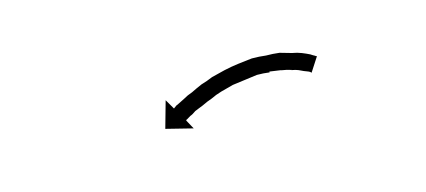

<svg xmlns="http://www.w3.org/2000/svg" viewBox="-25 -346 495 223"><g transform="rotate(-15 222.5 -234.5)"><path d="M339 -232Q339 -232 339 -232Q339 -232 339 -232Q339 -232 339 -232Q339 -232 339 -232Q338 -233 335 -234Q335 -234 335 -234Q335 -234 335 -234Q335 -234 335 -234Q335 -234 335 -234Q332 -235 328 -237Q328 -237 328 -237Q328 -237 328 -237Q328 -237 328 -237Q328 -237 328 -237Q324 -239 318 -240Q318 -240 318 -240Q318 -240 318 -240Q318 -240 318.5 -240Q319 -240 319 -240Q313 -242 306 -243Q306 -243 306 -243Q306 -243 306 -243Q307 -243 307 -243Q307 -243 307 -243Q300 -244 293 -245Q293 -245 293 -244.5Q293 -244 293 -244Q293 -244 293 -244Q293 -244 293 -244Q286 -245 278 -245Q278 -245 278 -245Q278 -245 278 -245Q278 -245 278 -245Q278 -245 278 -245Q271 -244 263 -243Q263 -243 263 -243Q263 -243 263 -243Q263 -243 263 -243Q263 -243 263 -243Q255 -242 248 -241Q248 -241 248 -241Q248 -241 248 -241Q248 -241 248 -241Q248 -241 248 -241Q240 -239 233 -237Q233 -237 233 -237Q233 -237 233 -237Q233 -237 233 -237Q233 -237 233 -237Q226 -235 220 -232Q220 -232 220 -232Q220 -232 220 -232Q220 -232 220 -232Q220 -232 220 -232Q214 -230 208 -227Q208 -227 208 -227Q208 -227 208 -227Q208 -227 208 -227Q208 -227 208 -227Q203 -225 198 -223Q198 -223 198 -223Q198 -223 198 -223Q198 -223 198 -223Q198 -223 198 -223Q194 -220 191 -219Q191 -219 191 -219Q191 -219 191 -219Q191 -219 191 -219Q191 -219 191 -219Q188 -217 186 -216Q185 -216 185 -215L191 -204L159 -212L168 -244L175 -232Q175 -233 176 -233Q178 -235 181 -236Q181 -236 181 -236Q181 -236 181 -236Q181 -236 181 -236Q181 -236 181 -236Q185 -238 189 -240Q189 -240 189 -240Q189 -240 189 -240Q189 -240 189 -240Q189 -240 189 -240Q194 -243 200 -245Q200 -245 200 -245Q200 -245 200 -245Q200 -245 200 -245Q200 -245 200 -245Q206 -248 213 -251Q213 -251 213 -251Q213 -251 213 -251Q213 -251 213 -251Q213 -251 213 -251Q220 -253 227 -256Q227 -256 227 -256Q227 -256 227 -256Q227 -256 227 -256Q227 -256 227 -256Q235 -258 243 -260Q243 -260 243 -260Q243 -260 243 -260Q243 -260 243 -260Q243 -260 243 -260Q252 -262 260 -263Q260 -263 260 -263Q260 -263 260 -263Q260 -263 260 -263Q260 -263 260 -263Q269 -264 277 -265Q277 -265 277 -265Q277 -265 277 -265Q278 -265 278 -265Q278 -265 278 -265Q286 -265 294 -264Q294 -264 294 -264Q294 -264 294 -264Q294 -264 294 -264Q294 -264 294 -264Q302 -264 310 -263Q310 -263 310 -263Q310 -263 310 -263Q310 -263 310 -263Q310 -263 310 -263Q317 -261 324 -259Q324 -259 324 -259Q324 -259 324 -259Q324 -259 324 -259Q324 -259 324 -259Q330 -258 335 -256Q335 -256 335 -256Q335 -256 335 -256Q335 -256 335 -256Q335 -256 335 -256Q340 -254 344 -252Q344 -252 344 -252Q344 -252 344 -252Q344 -252 344 -252Q344 -252 344 -252Q347 -250 349 -249Q349 -249 349 -249Q349 -249 349 -249Q349 -249 349 -249Q349 -249 349 -249Q350 -248 351 -248L340 -231Q340 -231 339 -232Z"/></g></svg>

Font: FRB American Cursive Just Arrows Light
Style: Italic
Weight: 300
Italic angle: -25°
Version: Version 2.0;Modular Font Editor K font №1